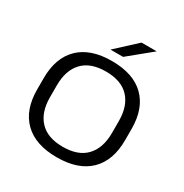

<svg xmlns="http://www.w3.org/2000/svg" viewBox="-192 -987 1104 1152"><g transform="rotate(30 360.0 -411.5)"><path d="M360.2 13.4Q212.5 13.4 134.1 -63Q55.7 -139.5 55.7 -280.6V-358.9Q55.7 -500 134.1 -576.5Q212.5 -652.9 360.2 -652.9Q508.3 -652.9 586.6 -576.5Q664.8 -500 664.8 -358.9V-280.6Q664.8 -139.5 586.6 -63Q508.3 13.4 360.2 13.4ZM360.2 -59.2Q466.6 -59.2 520.8 -117Q575 -174.8 575 -279.1V-361Q575 -465.3 520.8 -522.9Q466.6 -580.4 360.2 -580.4Q254 -580.4 199.8 -522.9Q145.6 -465.3 145.6 -361V-279.1Q145.6 -174.8 199.8 -117Q254 -59.2 360.2 -59.2ZM457.4 -837.2H560.5V-835.4L404.3 -707.6H318.4V-709Z"/></g></svg>

Font: Anek Gurmukhi Medium SemiExpanded
Style: Regular
Weight: 500
Width: 6
Version: Version 1.003